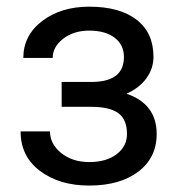

<svg xmlns="http://www.w3.org/2000/svg" viewBox="-20 -558 548 587"><path d="M358.9 -383.8Q358.9 -420.9 330.6 -442.6Q302.2 -464.4 252.9 -464.4Q205.1 -464.4 173.1 -439.5Q141.1 -414.6 141.1 -380.9H51.3Q51.3 -449.7 108.9 -493.7Q166.5 -537.6 252.9 -537.6Q345.7 -537.6 397.5 -497.8Q449.2 -458 449.2 -384.3Q449.2 -348.6 427.7 -318.8Q406.2 -289.1 366.7 -271.5Q459 -240.2 459 -148.4Q459 -75.7 402.8 -33.2Q346.7 9.3 252.9 9.3Q161.6 9.3 102.3 -35.4Q43 -80.1 43 -156.2H132.8Q132.8 -117.7 167.2 -90.1Q201.7 -62.5 252.9 -62.5Q304.7 -62.5 336.4 -86.4Q368.2 -110.4 368.2 -148.4Q368.2 -192.9 341.6 -212.2Q314.9 -231.4 258.8 -231.4H168.5V-307.6H266.6Q358.9 -310.1 358.9 -383.8Z"/></svg>

Font: Noboto
Style: Regular
Weight: 400
Designer: Google
Version: Version 2.001101; 2014